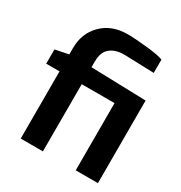

<svg xmlns="http://www.w3.org/2000/svg" viewBox="-182 -917 991 1049"><g transform="rotate(30 313.5 -393.0)"><path d="M15 -424V-514L99 -531V-571Q99 -663 158 -723Q219 -786 321 -786Q365 -786 442 -778Q520 -770 549 -758V-674L366 -680Q293 -682 259 -640Q239 -614 239 -565V-531L586 -521V0H446V-424H239V0H99V-424Z"/></g></svg>

Font: Mina
Style: Bold
Weight: 700
Version: Version 1.000